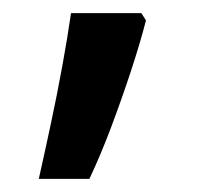

<svg xmlns="http://www.w3.org/2000/svg" viewBox="-20 -141 315 292"><path d="M202 -110Q193 -75 179 -32.5Q165 10 149 52.5Q133 95 116 131H39Q48 91 57.5 46.5Q67 2 75 -42Q83 -86 88 -121H195Z"/></svg>

Font: Noto Sans Lao Looped Medium
Style: Regular
Weight: 500
Designer: Mark Frömberg, Ben Mitchell
Foundry: The Fontpad Ltd
Version: Version 1.002; ttfautohint (v1.8.4.7-5d5b)